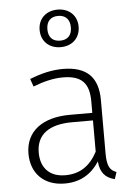

<svg xmlns="http://www.w3.org/2000/svg" viewBox="-57 -858 642 912"><g transform="rotate(-5 264.5 -402.0)"><path d="M252 -815C197 -815 159 -779 159 -726C159 -672 197 -636 252 -636C307 -636 345 -672 345 -726C345 -779 307 -815 252 -815ZM252 -785C288 -785 308 -763 308 -726C308 -688 288 -667 252 -667C216 -667 196 -688 196 -726C196 -763 216 -785 252 -785ZM420 -113V-370C420 -475 369 -532 253 -532C200 -532 150 -520 94 -498L107 -461C158 -481 205 -492 249 -492C340 -492 374 -452 374 -367V-312H267C138 -312 55 -253 55 -145C55 -52 115 11 215 11C287 11 342 -20 380 -80C385 -24 410 0 453 11L464 -22C435 -33 420 -51 420 -113ZM221 -28C148 -28 104 -71 104 -146C104 -234 167 -276 274 -276H374V-127C341 -64 293 -28 221 -28Z"/></g></svg>

Font: Fira Sans ExtraLight
Style: Regular
Weight: 200
Designer: bBox Type GmbH & Carrois Corporate GbR & Edenspiekermann AG
Foundry: bBox Type GmbH & Carrois Corporate GbR & Edenspiekermann AG
Version: Version 4.300;PS 004.300;hotconv 1.0.88;makeotf.lib2.5.64775